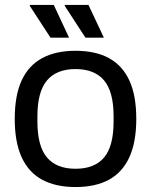

<svg xmlns="http://www.w3.org/2000/svg" viewBox="-20 -743 610 775"><path d="M284.8 12Q205.2 12 150.4 -17.5Q95.6 -47 67.5 -108Q39.5 -169 39.5 -263Q39.5 -358 67.5 -418.5Q95.6 -479 150.4 -508.5Q205.2 -538 284.8 -538Q365.3 -538 419.6 -508.5Q473.9 -479 502 -418.5Q530.1 -358 530.1 -263Q530.1 -169 502 -108Q473.9 -47 419.6 -17.5Q365.3 12 284.8 12ZM284.8 -61.8Q361.8 -61.8 400.2 -107.4Q438.5 -153.1 438.5 -252.3V-273.7Q438.5 -372.4 400.2 -418.3Q361.8 -464.2 284.8 -464.2Q208.2 -464.2 169.6 -418.3Q131 -372.4 131 -273.7V-252.3Q131 -153.1 169.6 -107.4Q208.2 -61.8 284.8 -61.8ZM324.9 -591 240.9 -720 241.9 -723H337.2L399.3 -591ZM183.8 -591 99.8 -720 100.8 -723H197.1L258.7 -591Z"/></svg>

Font: Archivo Variable SemiBold
Style: Regular
Weight: 600
Designer: Hector Gatti
Foundry: Omnibus-Type
Version: Version 2.001